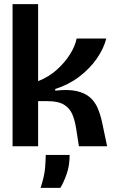

<svg xmlns="http://www.w3.org/2000/svg" viewBox="-20 -710 556 932"><path d="M41 0V-690H165V-316Q218 -337 257 -372.5Q296 -408 320.5 -447.5Q345 -487 352 -523H496Q483 -473 449.5 -425Q416 -377 365 -338Q314 -299 248 -278V-270Q311 -277 351.5 -268Q392 -259 416.5 -237.5Q441 -216 454 -185.5Q467 -155 475 -119L500 0H363L350 -84Q344 -123 332 -153Q320 -183 292 -201Q264 -219 211 -219H165V0ZM177 202Q196 144 199 103.5Q202 63 202 42H318Q318 94 303.5 135Q289 176 273 202Z"/></svg>

Font: Bricolage Grotesque 96pt SemiBold
Style: Regular
Weight: 600
Designer: Mathieu Triay
Foundry: Atelier Triay
Version: Version 1.001; ttfautohint (v1.8.4.7-5d5b);gftools[0.9.33.de